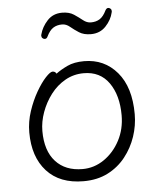

<svg xmlns="http://www.w3.org/2000/svg" viewBox="-52 -742 665 803"><g transform="rotate(-5 281.0 -340.5)"><path d="M445 -677Q438 -646 413.5 -620Q389 -594 351 -594Q321 -594 301.5 -606.5Q282 -619 266.5 -632Q251 -645 234 -645Q212 -645 196.5 -635Q181 -625 169 -600Q165 -591 157 -591Q152 -591 147.5 -595Q143 -599 143 -606Q143 -608 143.5 -609Q144 -610 144 -611Q152 -642 176 -668Q200 -694 238 -694Q268 -694 287.5 -681Q307 -668 322.5 -655.5Q338 -643 355 -643Q377 -643 392.5 -653Q408 -663 420 -688Q425 -697 432 -697Q437 -697 441.5 -693Q446 -689 446 -682Q446 -681 445.5 -680Q445 -679 445 -677ZM193 -442Q213 -457 241.5 -470.5Q270 -484 312 -484Q397 -484 450.5 -421Q504 -358 504 -245Q504 -197 488.5 -151Q473 -105 443 -67Q413 -29 369 -6.5Q325 16 267 16Q167 16 112.5 -44Q58 -104 58 -207Q58 -252 72.5 -295.5Q87 -339 107.5 -374.5Q128 -410 147.5 -431Q167 -452 177 -452Q188 -452 193 -442ZM267 -35Q316 -35 357.5 -63.5Q399 -92 424 -139.5Q449 -187 449 -245Q449 -329 412 -381.5Q375 -434 306 -434Q264 -434 228.5 -414Q193 -394 167.5 -360.5Q142 -327 127.5 -287Q113 -247 113 -208Q113 -125 154 -80Q195 -35 267 -35Z"/></g></svg>

Font: Moon Stars Kai T Light
Style: Regular
Weight: 300
Designer: GuiWonder
Version: Version 1.101